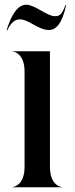

<svg xmlns="http://www.w3.org/2000/svg" viewBox="-20 -793 316 813"><path d="M84 -490V-86.5C84 -8.5 38 -1 33 -1V0H242.5V-1C237.5 -1 191.5 -8.5 191.5 -86.5V-576H33V-575C38 -575 84 -567.5 84 -490ZM8 -665H11C28 -701 46 -711 63.5 -711C102.5 -711 142 -666 186.5 -666C217 -666 243 -692 260 -771.5H257C242 -727 228.5 -724.5 211.5 -724.5C180 -724.5 127 -773 91.5 -773C60.5 -773 31 -742 8 -665Z"/></svg>

Font: Beautique Display Thin
Style: Bold
Weight: 500
Designer: Nhat-Quang Ngo
Version: Version 1.100;Glyphs 3.2.3 (3260)